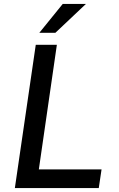

<svg xmlns="http://www.w3.org/2000/svg" viewBox="-20 -949 600 969"><path d="M55 0 160.5 -723H267L176 -94H492.5L478.5 0ZM296.5 -929H413.5L259.5 -783.5H178.5Z"/></svg>

Font: Public Sans Medium
Style: Italic
Weight: 500
Italic angle: -8°
Designer: The Public Sans project authors (U.S. Web Design System). Libre Franklin designed by Pablo Impallari and Rodrigo Fuenzal
Version: Version 1.007; ttfautohint (v1.8.1) -l 8 -r 50 -G 200 -x 14 